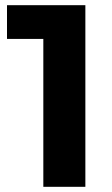

<svg xmlns="http://www.w3.org/2000/svg" viewBox="-20 -720 432 740"><path d="M309 -700V0H147V-570H7V-700Z"/></svg>

Font: Montserrat-Bold
Style: Bold
Weight: 700
Version: Version 7.200